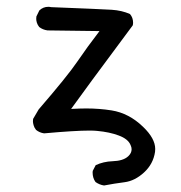

<svg xmlns="http://www.w3.org/2000/svg" viewBox="-20 -430 540 572"><path d="M442.4 13.7Q442.4 -17.6 406.2 -52.2Q364.3 -92.8 312.5 -101.1Q275.9 -106.9 236.8 -106.9Q219.2 -106.9 191.9 -105.5L254.9 -191.9Q276.9 -222.2 375.5 -354.5Q376.5 -358.4 376.5 -362.3Q376.5 -377.4 367.2 -388.2Q343.3 -398.9 312.7 -400.9Q282.2 -402.8 132.3 -408.7Q127.9 -409.7 124 -409.7Q108.4 -409.7 97.2 -398.9L88.4 -380.9Q87.9 -377.9 87.9 -373.5Q87.9 -369.1 89.8 -362.5Q91.8 -356 96.7 -349.6Q107.4 -341.3 121.6 -339.4L276.4 -337.4Q239.7 -289.6 210.4 -246.6Q181.2 -203.6 95.2 -104L78.6 -75.7Q78.1 -73.2 78.1 -68.6Q78.1 -64 80.1 -56.9Q82 -49.8 87.4 -43Q97.7 -34.7 111.3 -32.7Q203.1 -41 246.6 -41Q260.3 -41 269.5 -40Q306.6 -36.6 333.5 -26.4Q361.8 -16.1 369.1 2.4Q372.1 8.8 372.1 14.6Q372.1 25.4 363.3 34.2L361.3 36.1Q346.7 49.3 315.4 50.3Q288.1 51.3 265.1 62L256.3 79.1Q255.9 81.5 255.9 84Q255.9 100.1 264.6 112.3Q276.4 120.6 290 122.6Q320.8 116.7 351.3 112.8Q381.8 108.9 409.2 83.7Q436.5 58.6 441.9 22.5Q442.4 18.1 442.4 13.7Z"/></svg>

Font: Bakudai
Style: Light
Weight: 300
Version: Version 1.48